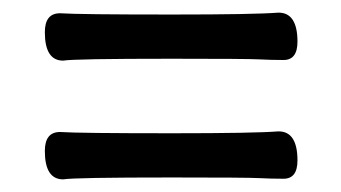

<svg xmlns="http://www.w3.org/2000/svg" viewBox="-20 -492 540 304"><path d="M80 -396Q51 -396 51 -441Q51 -471 75 -471Q105 -469 253 -469Q383 -469 421 -472Q451 -472 451 -426Q451 -397 429 -397Q409 -397 390 -398Q371 -399 252 -399Q97 -399 80 -396ZM80 -208Q51 -208 51 -253Q51 -283 75 -283Q105 -281 253 -281Q383 -281 421 -284Q451 -284 451 -238Q451 -209 429 -209Q409 -209 390 -210Q371 -211 252 -211Q97 -211 80 -208Z"/></svg>

Font: LXGW WenKai Mono Medium
Style: Regular
Weight: 500
Monospace: yes
Designer: LXGW / Fontworks Inc.
Foundry: LXGW / Fontworks Inc.
Version: Version 1.520; June 14, 2025